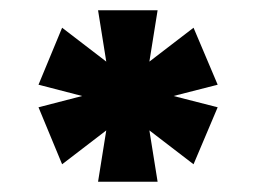

<svg xmlns="http://www.w3.org/2000/svg" viewBox="-20 -690 498 374"><path d="M287 -670H171L187 -570L101 -636L55 -525L140 -503L55 -481L101 -370L187 -436L171 -336H287L271 -436L357 -370L404 -481L318 -503L404 -525L357 -636L271 -570Z"/></svg>

Font: LT Wave Text Black
Style: Regular
Weight: 900
Designer: Daniel Lyons
Version: Version 2.5 (Glyphs App)